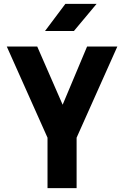

<svg xmlns="http://www.w3.org/2000/svg" viewBox="-20 -970 640 990"><path d="M225 0V-260L15 -730H172L303 -430L429 -730H585L375 -260V0ZM212 -810 317 -950H478L361 -810Z"/></svg>

Font: Tiny ExtraBold
Style: Regular
Weight: 800
Designer: Philipp Nurullin, Konstantin Bulenkov
Foundry: JetBrains
Version: Version 2.251; ttfautohint (v1.8.4.7-5d5b)